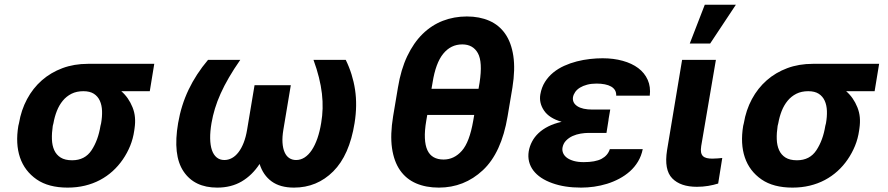

<svg xmlns="http://www.w3.org/2000/svg" viewBox="-20 -806 3863 835"><path d="M59.7 -258.5 62.5 -269.9Q72.1 -327.4 97.7 -375Q123.2 -422.6 162.1 -456.7Q201 -490.8 251.6 -509.6Q302.2 -528.4 362.2 -528.4H650.9L631.4 -409.4H507.5Q539.4 -381.7 556.5 -339.1Q565 -317.8 566.9 -295.5Q568.9 -273.1 565.3 -248.6L563.9 -238.6Q558.9 -203.1 546.2 -171.9Q533.4 -140.6 514.2 -112.6Q495 -84.5 470 -61.8Q445 -39.1 414.8 -23.1Q384.6 -7.1 349.3 1.4Q313.9 9.9 274.1 9.9Q191.1 9.9 139.6 -25.6Q87 -62.1 66.9 -121.3Q46.9 -180.4 59.7 -258.5ZM293.7 -109Q349.4 -109 378.2 -152.7Q407 -196.4 416.9 -258.5L419.7 -269.9Q424.7 -298.3 423.8 -323.5Q422.9 -348.7 414.2 -367.9Q405.5 -387.1 388.1 -398.3Q370.7 -409.4 342.7 -409.4Q313.2 -409.4 291 -398.3Q268.8 -387.1 253 -367.9Q237.2 -348.7 227.3 -323.5Q217.3 -298.3 212.4 -269.9L209.5 -258.5Q204.9 -227.6 205.8 -200.5Q206.7 -173.3 215.9 -152.9Q225.1 -132.5 244 -120.7Q262.8 -109 293.7 -109Z M754.6 -270.6Q767.8 -348 800.2 -416Q832.7 -484 884.6 -545.5H1024.9Q996.8 -505.3 975.7 -468.9Q954.5 -432.5 939.5 -399Q924.4 -365.4 914.8 -333.8Q905.2 -302.2 899.9 -271.3Q893.5 -234 894 -204Q894.5 -174 901.6 -153.2Q908.7 -132.5 922.4 -121.3Q936.1 -110.1 955.6 -110.1Q973 -110.1 988.6 -118.6Q1004.3 -127.1 1017.2 -144Q1030.2 -160.9 1039.8 -185.5Q1049.4 -210.2 1054.7 -242.2L1087 -435.4H1244.7L1212.4 -242.2Q1207 -210.2 1208.6 -185.5Q1210.2 -160.9 1217.7 -144Q1225.1 -127.1 1237.9 -118.6Q1250.7 -110.1 1267.8 -110.1Q1287.6 -110.1 1304.9 -121.3Q1322.1 -132.5 1335.9 -153.2Q1349.8 -174 1360.3 -204Q1370.7 -234 1376.8 -271.3Q1382.1 -302.2 1383 -333.8Q1383.9 -365.4 1380 -399.1Q1376.1 -432.9 1367 -469.3Q1358 -505.7 1343.4 -545.5H1483.7Q1513.8 -484 1524.1 -416Q1534.4 -348 1522 -270.6Q1499.6 -131 1429.3 -60.7Q1358.7 9.9 1258.5 9.9Q1198.5 9.9 1161.4 -17Q1124.3 -44 1109 -93Q1076.7 -43.7 1031.1 -16.9Q985.4 9.9 924.7 9.9Q825.3 9.9 778.1 -60.7Q730.8 -131 754.6 -270.6Z M1689.6 -300.1 1710.6 -425.1Q1723.4 -503.6 1751.1 -561.8Q1778.8 -620 1818 -658.4Q1857.2 -696.7 1906.1 -715.6Q1954.9 -734.4 2010.3 -734.4Q2065.3 -734.4 2108 -715.7Q2150.6 -697.1 2177.2 -658.9Q2203.8 -620.7 2212.5 -562.5Q2221.2 -504.3 2208.5 -425.1L2187.5 -300.1Q2160.9 -141.3 2079.9 -65.7Q1998.9 9.9 1888.5 9.9Q1832.4 9.9 1789.4 -8.7Q1746.4 -27.3 1719.8 -65.5Q1693.2 -103.7 1684.8 -162.1Q1676.5 -220.5 1689.6 -300.1ZM1909.1 -112.2Q1954.9 -112.2 1988.6 -150.2Q2022 -187.9 2038 -280.9L2042.3 -306.1H1838.1L1833.8 -280.9Q1826.3 -237.2 1827.8 -205.3Q1829.2 -173.3 1838.8 -152.7Q1848.4 -132.1 1866.1 -122.2Q1883.9 -112.2 1909.1 -112.2ZM2061.1 -419.7 2065.7 -446.7Q2079.5 -536.6 2058.2 -574.9Q2036.9 -612.9 1990.4 -612.9Q1940.7 -612.9 1907.7 -572.4Q1874.6 -532 1861.2 -446.7L1856.5 -419.7Z M2279.5 -148.4Q2283.4 -170.5 2293.9 -190.3Q2304.3 -210.2 2321.9 -226.9Q2339.5 -243.6 2364.5 -256.2Q2389.6 -268.8 2422.6 -276.3Q2368.3 -291.9 2345.9 -325.3Q2323.5 -358.3 2329.9 -395.6Q2335.2 -426.1 2350 -449.6Q2364.7 -473 2386 -490.4Q2407.3 -507.8 2433.6 -519.7Q2459.9 -531.6 2488.3 -538.9Q2516.7 -546.2 2545.5 -549.4Q2574.2 -552.6 2600.5 -552.6Q2648.4 -552.6 2688.2 -541.5Q2728 -530.5 2755.7 -509.8Q2783.4 -489 2796.9 -458.6Q2810.4 -428.3 2805.8 -389.9H2659.8Q2660.5 -403.4 2654.7 -413.4Q2648.8 -423.3 2637.6 -429.7Q2626.4 -436.1 2610.3 -439.3Q2594.1 -442.5 2574.2 -442.5Q2551.5 -442.5 2533.4 -437.7Q2515.3 -432.9 2502.3 -424.9Q2489.3 -416.9 2481.7 -406.1Q2474.1 -395.2 2471.9 -383.5Q2468.4 -359 2490.6 -344.3Q2512.8 -329.5 2556.8 -329.5H2633.9L2626.4 -285.9H2626.8L2617.5 -228H2540.1Q2524.1 -228 2505.5 -225Q2486.9 -221.9 2470.3 -214.5Q2453.8 -207 2441.6 -194.4Q2429.3 -181.8 2426.1 -163Q2424.4 -150.9 2429.3 -139.6Q2434.3 -128.2 2445.8 -119.7Q2457.4 -111.2 2475.7 -106Q2494 -100.9 2518.5 -100.9Q2568.9 -100.9 2596.1 -115.2Q2623.2 -129.6 2632.1 -157.3H2775.2Q2769.2 -127.5 2754.6 -103.3Q2740.1 -79.2 2719.3 -60.7Q2698.5 -42.3 2673.1 -28.8Q2647.7 -15.3 2620 -6.7Q2592.3 1.8 2563.6 5.9Q2534.8 9.9 2507.5 9.9Q2470.9 9.9 2440 5.1Q2409.1 0.4 2381.4 -9.6Q2354.4 -19.2 2333.6 -33Q2312.9 -46.9 2299.5 -64.5Q2286.2 -82 2280.9 -103.2Q2275.6 -124.3 2279.5 -148.4Z M2881 -152.7 2946.4 -545.5H3093.4L3029.5 -170.8Q3027 -154.5 3028.9 -143.8Q3030.9 -133.2 3037.1 -127.1Q3043.3 -121.1 3053.6 -118.6Q3063.9 -116.1 3077.8 -116.1Q3091.6 -116.1 3101.9 -117.2Q3112.2 -118.3 3121.1 -119L3103.3 -7.8Q3083.1 -1.4 3059.7 2.5Q3036.2 6.4 3010.7 6.4Q2939.3 6.4 2903.4 -30.5Q2867.5 -67.5 2881 -152.7ZM3045.1 -785.5H3180.4L3068.5 -616.8H2979.8Z M3212 -258.5 3214.8 -269.9Q3224.4 -327.4 3250 -375Q3275.6 -422.6 3314.5 -456.7Q3353.3 -490.8 3403.9 -509.6Q3454.5 -528.4 3514.6 -528.4H3803.3L3783.7 -409.4H3659.8Q3691.8 -381.7 3708.8 -339.1Q3717.3 -317.8 3719.3 -295.5Q3721.2 -273.1 3717.7 -248.6L3716.3 -238.6Q3711.3 -203.1 3698.5 -171.9Q3685.7 -140.6 3666.5 -112.6Q3647.4 -84.5 3622.3 -61.8Q3597.3 -39.1 3567.1 -23.1Q3536.9 -7.1 3501.6 1.4Q3466.3 9.9 3426.5 9.9Q3343.4 9.9 3291.9 -25.6Q3239.3 -62.1 3219.3 -121.3Q3199.2 -180.4 3212 -258.5ZM3446 -109Q3501.8 -109 3530.5 -152.7Q3559.3 -196.4 3569.2 -258.5L3572.1 -269.9Q3577.1 -298.3 3576.2 -323.5Q3575.3 -348.7 3566.6 -367.9Q3557.9 -387.1 3540.5 -398.3Q3523.1 -409.4 3495 -409.4Q3465.6 -409.4 3443.4 -398.3Q3421.2 -387.1 3405.4 -367.9Q3389.6 -348.7 3379.6 -323.5Q3369.7 -298.3 3364.7 -269.9L3361.9 -258.5Q3357.2 -227.6 3358.1 -200.5Q3359 -173.3 3368.3 -152.9Q3377.5 -132.5 3396.3 -120.7Q3415.1 -109 3446 -109Z"/></svg>

Font: Inter P
Style: Bold Italic
Weight: 700
Italic angle: 9.39999°
Designer: Rasmus Andersson
Foundry: rsms
Version: Version 3.018;git-588b23468